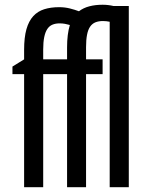

<svg xmlns="http://www.w3.org/2000/svg" viewBox="-20 -785 640 805"><path d="M410.2 -474.1H340.8V0H261.2V-474.1H161.1V0H81.1V-474.1H32.2V-505.9L81.1 -536.1V-576.2Q81.1 -627.9 90.8 -662.4Q100.6 -696.8 119.4 -717.3Q138.2 -737.8 165.5 -746.3Q192.9 -754.9 228 -754.9Q252 -754.9 273.2 -749.5Q294.4 -744.1 311 -737.8Q329.6 -752 354.5 -758.5Q379.4 -765.1 410.2 -765.1Q433.6 -765.1 456.1 -759.8H520V0H439.9V-693.8Q433.1 -695.3 426 -696Q418.9 -696.8 412.1 -696.8Q393.6 -696.8 380.1 -691.4Q366.7 -686 357.9 -673.3Q349.1 -660.6 345 -639.4Q340.8 -618.2 340.8 -586.9V-536.1H410.2ZM161.1 -536.1H261.2V-585.9Q261.2 -642.1 272.9 -680.2Q263.2 -683.1 252.2 -685.1Q241.2 -687 230 -687Q212.9 -687 200 -681.6Q187 -676.3 178.5 -663.6Q169.9 -650.9 165.5 -629.6Q161.1 -608.4 161.1 -577.1Z"/></svg>

Font: Apple Sans Adjectives
Style: Regular
Weight: 400
Monospace: yes
Foundry: Apple Sans Adjectives
Version: Version 0.01